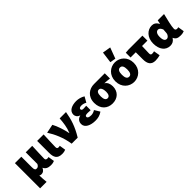

<svg xmlns="http://www.w3.org/2000/svg" viewBox="225 -2134 3642 3642"><g transform="rotate(-45 2046.0 -313.0)"><path d="M58 176H232C224 110 222 57 220 -8C234 4 252 6 270 6C310 6 344 -20 364 -66H368C388 -16 438 12 512 12C560 12 586 4 610 -6L590 -132C580 -128 566 -126 558 -126C528 -126 510 -136 510 -170C510 -240 518 -390 522 -500H348V-188C330 -152 310 -134 280 -134C246 -134 230 -150 230 -214V-500H58Z M814 12C862 12 888 4 912 -6L892 -132C882 -128 868 -126 860 -126C830 -126 816 -136 816 -170C816 -240 824 -390 828 -500H654V-176C654 -64 688 12 814 12Z M1080 0H1242C1356 -188 1397 -322 1428 -500H1258C1250 -392 1238 -282 1193 -175H1189C1172 -270 1122 -428 1074 -512L898 -476C976 -356 1054 -186 1080 0Z M1710 12C1771 12 1830 2 1896 -44L1830 -152C1794 -126 1752 -118 1726 -118C1666 -118 1636 -134 1636 -162C1636 -190 1658 -198 1710 -198C1733 -198 1761 -196 1784 -194V-314C1761 -312 1732 -310 1710 -310C1680 -310 1658 -318 1658 -344C1658 -366 1678 -382 1722 -382C1756 -382 1794 -372 1826 -352L1888 -462C1838 -494 1772 -512 1712 -512C1596 -512 1492 -468 1492 -366C1492 -328 1516 -282 1572 -266V-262C1510 -246 1470 -206 1470 -134C1470 -38 1581 12 1710 12Z M2170 12C2308 12 2403 -76 2403 -216C2403 -285 2378 -342 2332 -368V-372C2383 -370 2414 -366 2468 -360V-500H2178C2050 -500 1928 -416 1928 -244C1928 -78 2036 12 2170 12ZM2172 -126C2128 -126 2104 -168 2104 -244C2104 -330 2128 -362 2172 -362C2216 -362 2240 -305 2240 -234C2240 -164 2216 -126 2172 -126Z M2750 12C2878 12 2998 -84 2998 -250C2998 -416 2878 -512 2750 -512C2622 -512 2502 -416 2502 -250C2502 -84 2622 12 2750 12ZM2750 -126C2698 -126 2678 -174 2678 -250C2678 -326 2698 -374 2750 -374C2802 -374 2822 -326 2822 -250C2822 -174 2802 -126 2750 -126ZM2806 -554 2888 -774 2722 -802 2692 -574Z M3320 12C3368 12 3410 4 3446 -6L3424 -134C3400 -128 3384 -126 3366 -126C3344 -126 3328 -136 3328 -170C3328 -214 3330 -290 3334 -366H3478V-500H3102L3026 -494V-366H3166V-176C3166 -64 3204 12 3320 12Z M3720 12C3776 12 3820 -12 3852 -64H3856C3880 -6 3922 12 3996 12C4040 12 4072 4 4092 -6L4072 -132C4060 -128 4049 -126 4040 -126C4012 -126 3992 -136 3992 -170C3992 -240 4032 -390 4058 -500H3888L3874 -424H3870C3836 -486 3792 -512 3738 -512C3622 -512 3516 -414 3516 -250C3516 -88 3596 12 3720 12ZM3762 -128C3720 -128 3692 -162 3692 -252C3692 -340 3730 -372 3766 -372C3804 -372 3824 -342 3842 -302L3836 -218C3833 -168 3798 -128 3762 -128Z"/></g></svg>

Font: Source Sans Pro Black
Style: Regular
Weight: 900
Designer: Paul D. Hunt
Foundry: Adobe Systems Incorporated
Version: Version 3.006;hotconv 1.0.111;makeotfexe 2.5.65597